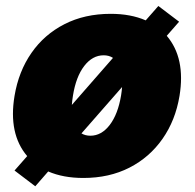

<svg xmlns="http://www.w3.org/2000/svg" viewBox="-20 -600 668 658"><path d="M100.9 38.4 29.8 -15.6 73.2 -65Q8.2 -141.3 29.8 -271.3Q43.7 -355.1 87.7 -418.5Q131.7 -481.9 201 -517.2Q270.2 -552.6 359.4 -552.6Q427.9 -552.6 479.4 -530.2L522.7 -579.5L593.8 -525.6L551.5 -477.3Q616.5 -400.9 595.2 -271.3Q581.3 -187.5 536.9 -124.1Q492.5 -60.7 423.5 -25.4Q354.4 9.9 265.6 9.9Q196.7 9.9 145.2 -12.4ZM226.2 -240.4 367.2 -401.6Q353.7 -410.5 335.2 -410.5Q296.9 -410.5 268.6 -373.8Q240.4 -337 230.1 -272.7Q227.3 -255.7 226.2 -240.4ZM289.8 -134.9Q327.8 -134.9 356 -171.7Q384.2 -208.5 394.9 -272.7Q397.4 -288 398.4 -301.8L259.2 -142.8Q272.4 -134.9 289.8 -134.9Z"/></svg>

Font: Inter UI Black
Style: Italic
Weight: 900
Italic angle: -9.39999°
Designer: Rasmus Andersson
Foundry: rsms
Version: 3.2;8d6f07862